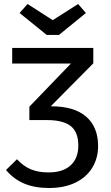

<svg xmlns="http://www.w3.org/2000/svg" viewBox="-20 -929 556 961"><path d="M471 -198Q471 -137 441.5 -89Q412 -41 356.5 -14.5Q301 12 226 12Q154 12 101.5 -10Q49 -32 10 -78L65 -132Q97 -97 134.5 -81.5Q172 -66 223 -66Q295 -66 333.5 -101.5Q372 -137 372 -200Q372 -268 334 -298Q296 -328 215 -328H127V-395L335 -611H41V-689H447V-612L234 -397H235Q352 -397 411.5 -345Q471 -293 471 -198ZM410 -864 275 -754H214L78 -864L118 -909L244 -828L371 -909Z"/></svg>

Font: FiraGO
Style: Regular
Weight: 400
Designer: bBox Type
Foundry: bBox Type GmbH
Version: Version 1.001;April 20, 2020;FontCreator 12.0.0.2555 64-bit